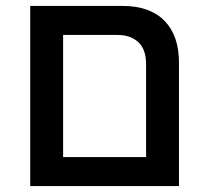

<svg xmlns="http://www.w3.org/2000/svg" viewBox="-20 -628 701 648"><path d="M82 -608H393Q486 -608 535 -558Q584 -508 584 -417V0H82ZM473 -98V-411Q473 -462 446.5 -486Q420 -510 377 -510H193V-98Z"/></svg>

Font: IBM Plex Sans Hebrew Medium
Style: Regular
Weight: 500
Designer: Mike Abbink, Paul van der Laan, Pieter van Rosmalen, Yanek Iontef
Foundry: Bold Monday
Version: Version 1.2